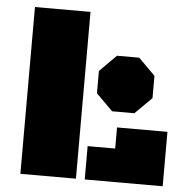

<svg xmlns="http://www.w3.org/2000/svg" viewBox="-49 -696 719 743"><g transform="rotate(5 311.0 -324.0)"><path d="M57.1 0V-647.9H272.9V0ZM307.1 0V-129.4H414.1V-211.4H609.9V0ZM389.6 -272 325.2 -336.4V-422.9L389.6 -487.8H476.1L541 -422.9V-336.4L476.1 -272Z"/></g></svg>

Font: Black Ops One
Style: Regular
Weight: 400
Designer: James Grieshaber, Eben Sorkin
Foundry: Sorkin Type Co.
Version: Version 1.004; ttfautohint (v1.8.4.7-5d5b)